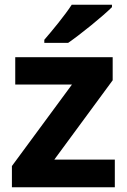

<svg xmlns="http://www.w3.org/2000/svg" viewBox="-20 -786 533 806"><path d="M450 -756V-766H281C252 -721 198 -656 166 -619V-606H266C317 -641 412 -718 450 -756ZM462 0V-116H208L453 -449V-546H44V-431H282L30 -89V0Z"/></svg>

Font: Noto Sans Canadian Aboriginal
Style: Bold
Weight: 700
Designer: Monotype Design Team, Typotheque's Kevin King
Foundry: Monotype Imaging Inc.
Version: Version 2.004